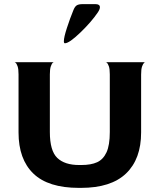

<svg xmlns="http://www.w3.org/2000/svg" viewBox="-20 -902 775 932"><path d="M685 -600Q685 -602 679.5 -597Q674 -592 669.5 -579Q665 -566 665 -540V-259Q665 -130 592 -60Q519 10 373 10H363Q214 10 142 -59.5Q70 -129 70 -259V-541Q70 -567 65.5 -580Q61 -593 55.5 -597.5Q50 -602 50 -600H242Q242 -602 236.5 -597.5Q231 -593 226.5 -579.5Q222 -566 222 -541V-261Q222 -170 258 -135.5Q294 -101 364 -101H375Q422 -101 451.5 -114.5Q481 -128 497 -162.5Q513 -197 513 -261V-541Q513 -567 508.5 -580Q504 -593 498.5 -597.5Q493 -602 493 -600ZM465 -867Q465 -857 455 -842Q424 -796 370 -744Q316 -692 295 -692Q290 -692 290 -702Q290 -721 305 -767Q320 -813 336 -852Q343 -870 352.5 -876Q362 -882 382 -882H443Q465 -882 465 -867Z"/></svg>

Font: Red Rose Bold
Style: Regular
Weight: 700
Designer: jaikishan Patel
Version: Version 1.000